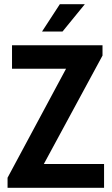

<svg xmlns="http://www.w3.org/2000/svg" viewBox="-20 -897 537 917"><path d="M278.5 -746.3H180.7L265.9 -877.1H385.3ZM477 -113.8V0H16.1V-48.2L295.4 -568.6H37.4V-680.7H469.6V-631.6L189.4 -113.8Z"/></svg>

Font: Puralecka Narrow
Style: Bold
Weight: 700
Designer: Hector Gatti, Marcela Romero, Pablo Cosgaya and Nicolas Silva
Version: Version 1.004;PS 001.004;hotconv 1.0.70;makeotf.lib2.5.58329